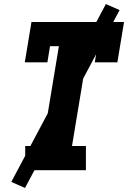

<svg xmlns="http://www.w3.org/2000/svg" viewBox="-20 -844 640 952"><path d="M105 0V-120H190L272 -615H228L215 -535H103L136 -735H595L562 -535H450L463 -615H419L337 -120H406V0ZM104 88 36 58 505 -824 573 -794Z"/></svg>

Font: Iosevka Slab Heavy Extended
Style: Italic
Weight: 900
Width: 7
Italic angle: -9°
Monospace: yes
Designer: Belleve Invis
Foundry: Belleve Invis
Version: Version 11.1.0; ttfautohint (v1.8.3)